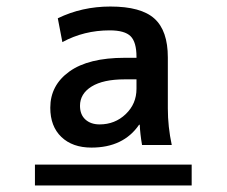

<svg xmlns="http://www.w3.org/2000/svg" viewBox="-20 -760 694 588"><path d="M87 -192V-256H567V-192ZM398 -517H362Q296 -517 260.5 -495Q225 -473 225 -436Q225 -409 241.5 -394Q258 -379 285 -379Q332 -379 365 -410.5Q398 -442 398 -488ZM134 -430Q134 -499 192.5 -541Q251 -583 362 -583H398V-586Q398 -631 380 -649Q362 -667 316 -667Q237 -667 171 -631L157 -704Q231 -740 318 -740Q412 -740 453 -703Q494 -666 494 -584V-428Q494 -372 506 -316H415Q409 -351 408 -378H406Q358 -308 260 -308Q202 -308 168 -340.5Q134 -373 134 -430Z"/></svg>

Font: Mplus 1p Medium
Style: Regular
Weight: 500
Version: Version 1.061